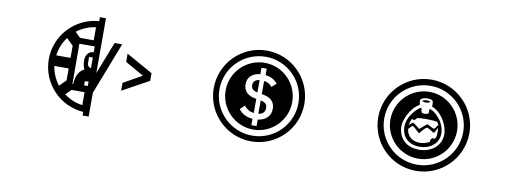

<svg xmlns="http://www.w3.org/2000/svg" viewBox="-58 -1079 3716 1377"><g transform="rotate(10 1800.0 -391.0)"><path d="M374 -214C345 -252 324 -298 317 -348H421V-261ZM563 -200V-106C513 -112 467 -132 429 -161L468 -200ZM317 -425C323 -476 343 -522 372 -561L421 -513V-425ZM466 -536H578V-493C539 -494 520 -460 520 -425C520 -399 525 -374 534 -361C485 -335 476 -291 472 -243L467 -242ZM551 -455H578V-378C561 -380 551 -393 551 -413ZM551 -278C551 -278 563 -280 578 -280V-248H551ZM425 -616C464 -646 511 -666 563 -673V-578H463ZM269 -389C269 -214 405 -71 578 -59V-33H622V-206L769 -585H714L622 -350V-749H578V-720C405 -708 269 -564 269 -389ZM1012 -362V-418L819 -526V-466L954 -389L819 -313V-256Z M1782 -175V-221C1734 -225 1701 -245 1680 -274L1712 -305C1733 -280 1755 -267 1784 -264V-367L1773 -369C1713 -380 1690 -415 1690 -458C1690 -508 1724 -541 1782 -546V-593H1820V-546C1859 -542 1888 -526 1909 -499L1876 -470C1861 -488 1843 -500 1817 -503V-407L1830 -405C1890 -394 1913 -360 1913 -317C1913 -265 1879 -230 1820 -222V-175ZM1512 -389C1512 -548 1641 -676 1800 -676C1958 -676 2087 -548 2087 -389C2087 -230 1958 -102 1800 -102C1641 -102 1512 -230 1512 -389ZM1738 -459C1738 -434 1751 -421 1784 -413V-504C1754 -500 1738 -485 1738 -459ZM1557 -389C1557 -255 1666 -146 1800 -146C1934 -146 2042 -255 2042 -389C2042 -523 1934 -632 1800 -632C1666 -632 1557 -523 1557 -389ZM1470 -390C1470 -208 1618 -60 1800 -60C1982 -60 2130 -208 2130 -390C2130 -573 1982 -721 1800 -721C1618 -721 1470 -573 1470 -390ZM1865 -314C1865 -341 1851 -355 1817 -361V-264C1849 -269 1865 -286 1865 -314Z M2922 -394C2917 -394 2903 -381 2894 -373C2896 -395 2907 -417 2910 -423C2910 -420 2911 -419 2912 -418C2913 -416 2914 -415 2916 -415C2928 -411 2938 -422 2944 -432C2960 -434 2979 -436 3001 -436C3052 -436 3093 -432 3093 -427C3097 -421 3100 -415 3102 -409C3097 -403 3082 -377 3075 -377C3065 -377 3033 -400 3025 -400C3016 -399 2977 -359 2973 -358C2969 -358 2928 -394 2922 -394ZM2712 -389C2712 -548 2841 -676 3000 -676C3158 -676 3287 -548 3287 -389C3287 -230 3158 -102 3000 -102C2841 -102 2712 -230 2712 -389ZM3153 -380C3161 -341 3154 -307 3134 -276C3093 -215 3019 -210 2996 -210C2917 -210 2880 -248 2862 -279C2846 -308 2840 -340 2844 -373C2851 -423 2897 -506 2946 -527C2944 -537 2943 -552 2942 -557V-558C2942 -577 2974 -583 2988 -583C2997 -583 3007 -583 3015 -581C3020 -580 3034 -576 3035 -564L3036 -542C3036 -538 3035 -535 3035 -531C3093 -512 3142 -440 3153 -380ZM3104 -387C3107 -368 3106 -349 3105 -334C3104 -324 3100 -314 3093 -305C3090 -308 3083 -314 3073 -305C3066 -299 3063 -292 3063 -288C3062 -284 3064 -281 3067 -281C3065 -279 3063 -278 3060 -277C3042 -269 3021 -260 2993 -260C2941 -260 2900 -288 2894 -344C2904 -354 2918 -370 2922 -370C2935 -369 2970 -327 2976 -327C2980 -328 3012 -375 3027 -376C3036 -376 3075 -348 3081 -348C3085 -349 3100 -384 3104 -387ZM2988 -569C2973 -568 2960 -562 2960 -559C2960 -556 2973 -551 2988 -552C3004 -552 3016 -560 3016 -563C3016 -566 3003 -569 2988 -569ZM2757 -389C2757 -255 2866 -146 3000 -146C3134 -146 3242 -255 3242 -389C3242 -523 3134 -632 3000 -632C2866 -632 2757 -523 2757 -389ZM2668 -389C2668 -206 2816 -57 3000 -57C3183 -57 3332 -206 3332 -389C3332 -572 3183 -721 3000 -721C2816 -721 2668 -572 2668 -389ZM2963 -506C2960 -507 2959 -508 2958 -508C2949 -507 2917 -481 2894 -446C2865 -402 2851 -344 2881 -290C2913 -235 2975 -232 2996 -232C3013 -232 3080 -235 3116 -289C3155 -348 3121 -417 3109 -437C3097 -456 3065 -498 3027 -510C3025 -511 3024 -509 3019 -507C3020 -501 3020 -486 3019 -480C3018 -474 2991 -469 2978 -472C2967 -475 2966 -483 2963 -506Z"/></g></svg>

Font: CryptoKit_GRILLE 1.4
Style: Regular
Weight: 400
Monospace: yes
Designer: Oceane Juvin
Foundry: http://www.head-geneve.ch
Version: Version 1.004